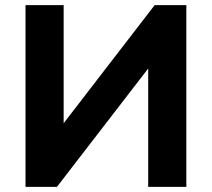

<svg xmlns="http://www.w3.org/2000/svg" viewBox="-20 -725 822 745"><path d="M79 0V-705H227V-230H214L580 -705H703V0H555V-476H568L201 0Z"/></svg>

Font: Nunito Sans 10pt ExtraBold
Style: Regular
Weight: 800
Designer: Vernon Adams
Foundry: Vernon Adams
Version: Version 3.101;gftools[0.9.27]